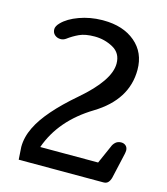

<svg xmlns="http://www.w3.org/2000/svg" viewBox="-119 -925 871 1000"><g transform="rotate(15 316.5 -424.5)"><path d="M552.2 -628.9Q552.2 -467.3 387.2 -366.9Q222.2 -266.6 167 -109.9H479L521.5 -206.1Q526.9 -221.2 538.8 -231.7Q550.8 -242.2 568.8 -242.2Q584 -242.2 594 -232.9Q604 -223.6 604 -207Q604 -202.1 603 -198Q602.1 -193.8 601.6 -189.5L570.8 -53.2Q566.4 -36.6 557.6 -26.9Q548.8 -17.1 532.2 -17.1H75.7L71.3 -85Q71.3 -111.3 77.9 -138.2Q84.5 -165 97.7 -191.9Q144.5 -289.1 291.5 -415.3Q438.5 -541.5 438.5 -631.8Q438.5 -688.5 392.3 -713.9Q346.2 -739.3 292.5 -739.3Q241.7 -739.3 210.2 -724.6Q178.7 -710 151.4 -689.5Q145 -685.1 138.2 -682.6Q131.3 -680.2 123.5 -680.2Q105 -680.2 91.8 -691.4Q78.6 -702.6 78.6 -722.2Q78.6 -730 83.3 -739Q87.9 -748 97.2 -757.3Q128.4 -789.6 185.8 -810.3Q243.2 -831.1 307.6 -832H314.5Q421.4 -832 486.8 -776.9Q552.2 -721.7 552.2 -628.9Z"/></g></svg>

Font: Cutive
Style: Regular
Weight: 400
Designer: Vernon Adams
Version: Version 1.002